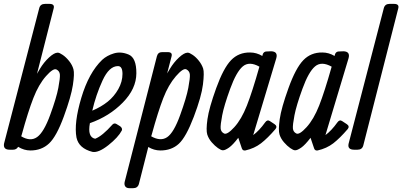

<svg xmlns="http://www.w3.org/2000/svg" viewBox="-24 -779 2093 999"><path d="M86.4 -69.8Q134.3 -41 169.2 -65.9Q204.1 -90.8 237.1 -180.9Q270 -271 279.5 -322Q289.1 -373 287.6 -391.1Q286.1 -409.2 269.8 -417.5Q253.4 -425.8 215.3 -382.8Q177.2 -339.8 149.7 -269Q122.1 -198.2 89.4 -79.1ZM134.3 3.9Q101.1 3.9 70.3 -15.1Q62 0 43.5 0H26.4Q-8.8 0 -2.9 -32.2L180.2 -736.8Q186 -758.8 210.4 -758.8H233.4Q261.2 -758.8 255.4 -735.8L168.5 -395L183.1 -419.9Q204.1 -455.1 231.2 -480Q258.3 -504.9 275.4 -504.9H277.3Q285.2 -504.9 302.2 -493.4Q319.3 -481.9 335.7 -461.4Q352.1 -440.9 358.2 -418.5Q364.3 -396 355.2 -336.4Q346.2 -276.9 308.1 -172.9Q270 -68.8 231.2 -32.5Q192.4 3.9 134.3 3.9Z M443.8 -138.2Q430.2 -64.9 471.2 -57.1Q507.8 -70.8 562 -131.8Q571.3 -140.1 582 -133.8L601.1 -122.1Q614.3 -111.8 609.9 -100.1Q590.8 -64 539.6 -23.4Q488.3 17.1 457 11.2Q386.2 -6.8 374 -63Q359.9 -138.2 398.9 -269.5Q438 -400.9 507.8 -467.8Q532.2 -490.2 568.6 -501.2Q605 -512.2 645.5 -495.1Q686 -478 685.5 -397.5Q685.1 -316.9 615 -245.4Q544.9 -173.8 443.8 -138.2ZM456.1 -203.1Q502.9 -223.1 536.4 -250Q569.8 -276.9 591.6 -315.4Q613.3 -354 613.3 -394.5Q613.3 -435.1 589.8 -435.1Q543.9 -435.1 509.5 -360.1Q475.1 -285.2 456.1 -203.1Z M762.7 -69.8Q811.5 -42 845.9 -65.4Q880.4 -88.9 913.3 -179.9Q946.3 -271 955.8 -322Q965.3 -373 963.9 -391.1Q962.4 -409.2 946 -418Q929.7 -426.8 891.1 -382.3Q852.5 -337.9 825.4 -268.1Q798.3 -198.2 765.6 -79.1ZM868.7 -485.8 845.7 -397 859.4 -419.9Q880.4 -455.1 907.5 -480Q934.6 -504.9 951.7 -504.9H953.6Q961.4 -504.9 978.5 -493.4Q995.6 -481.9 1011 -462.4Q1026.4 -442.9 1033 -422.4Q1039.6 -401.9 1032 -339.4Q1024.4 -276.9 984.4 -171.4Q944.3 -65.9 906.5 -31Q868.7 3.9 810.5 3.9Q777.3 3.9 747.6 -14.2L698.7 178.2Q692.4 200.2 668.5 200.2H650.4Q634.3 200.2 627.9 191.2Q621.6 182.1 624.5 168L792.5 -486.8Q798.3 -507.8 819.3 -507.8H848.6Q874.5 -507.8 868.7 -485.8Z M1340.8 -487.8Q1344.7 -511.2 1363.8 -511.2L1386.7 -512.2Q1423.3 -511.2 1413.6 -476.1L1293.5 -76.2Q1324.7 -99.1 1355.5 -142.1Q1366.7 -158.2 1380.4 -148.9L1404.8 -132.8Q1420.4 -122.1 1409.7 -107.9Q1368.7 -60.1 1334.2 -33.4Q1299.8 -6.8 1252.4 3.9Q1238.8 5.9 1234.4 -6.8L1215.8 -62Q1187.5 -24.9 1167.5 -11Q1147.5 2.9 1136.7 2.9H1134.8Q1126.5 2.9 1110.1 -8.5Q1093.8 -20 1077.6 -38.6Q1061.5 -57.1 1054.4 -79.1Q1047.4 -101.1 1055.4 -158.9Q1063.5 -216.8 1101.1 -320.8Q1138.7 -424.8 1178.2 -465.8Q1217.8 -506.8 1277.3 -505.9Q1310.5 -505.9 1340.8 -487.8ZM1325.7 -432.1Q1272.5 -461.9 1239 -433.3Q1205.6 -404.8 1173.6 -316.9Q1141.6 -229 1132.1 -179Q1122.6 -128.9 1124 -110.8Q1125.5 -92.8 1141.6 -84.5Q1157.7 -76.2 1195.1 -117.2Q1232.4 -158.2 1260.5 -229.5Q1288.6 -300.8 1325.7 -432.1Z M1716.8 -487.8Q1720.7 -511.2 1739.7 -511.2L1762.7 -512.2Q1799.3 -511.2 1789.6 -476.1L1669.4 -76.2Q1700.7 -99.1 1731.4 -142.1Q1742.7 -158.2 1756.3 -148.9L1780.8 -132.8Q1796.4 -122.1 1785.6 -107.9Q1744.6 -60.1 1710.2 -33.4Q1675.8 -6.8 1628.4 3.9Q1614.7 5.9 1610.4 -6.8L1591.8 -62Q1563.5 -24.9 1543.5 -11Q1523.4 2.9 1512.7 2.9H1510.7Q1502.4 2.9 1486.1 -8.5Q1469.7 -20 1453.6 -38.6Q1437.5 -57.1 1430.4 -79.1Q1423.3 -101.1 1431.4 -158.9Q1439.5 -216.8 1477.1 -320.8Q1514.6 -424.8 1554.2 -465.8Q1593.8 -506.8 1653.3 -505.9Q1686.5 -505.9 1716.8 -487.8ZM1701.7 -432.1Q1648.4 -461.9 1615 -433.3Q1581.5 -404.8 1549.6 -316.9Q1517.6 -229 1508.1 -179Q1498.5 -128.9 1500 -110.8Q1501.5 -92.8 1517.6 -84.5Q1533.7 -76.2 1571 -117.2Q1608.4 -158.2 1636.5 -229.5Q1664.6 -300.8 1701.7 -432.1Z M2048.3 -735.8 1866.2 -22Q1860.4 0 1835.9 0H1819.3Q1782.2 0 1790 -32.2L1973.1 -736.8Q1979 -758.8 2002.9 -758.8H2025.9Q2054.2 -758.8 2048.3 -735.8Z"/></svg>

Font: Allan
Style: Regular
Weight: 400
Designer: Anton Koovit
Foundry: Anton Koovit
Version: Version 1.002